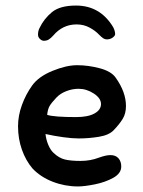

<svg xmlns="http://www.w3.org/2000/svg" viewBox="-20 -667 517 692"><path d="M395 -544Q395 -538 386 -531.5Q377 -525 365 -525Q358 -525 352 -529Q346 -533 336 -543Q324 -556 303 -567.5Q282 -579 256 -579Q206 -579 172 -539Q163 -529 155.5 -524.5Q148 -520 138 -520Q131 -520 124 -526.5Q117 -533 117 -542Q117 -555 122 -565Q138 -599 167 -623Q196 -647 254 -647Q341 -647 388 -569Q395 -555 395 -544ZM96 -359Q119 -391 169 -411.5Q219 -432 258 -432Q298 -432 339.5 -421Q381 -410 397 -387Q434 -335 434 -285Q434 -258 422.5 -239Q411 -220 390 -198Q373 -180 336.5 -174Q300 -168 264 -168Q241 -168 208 -172.5Q175 -177 144 -184Q146 -164 154 -145Q162 -126 173 -116Q193 -97 214.5 -92Q236 -87 270 -87Q306 -87 337 -99Q362 -108 378 -108Q397 -108 407 -96.5Q417 -85 417 -67Q417 -42 388 -26Q359 -10 321.5 -2.5Q284 5 261 5Q214 5 170 -12Q126 -29 97 -60Q73 -88 59 -127.5Q45 -167 45 -212Q45 -250 59 -288.5Q73 -327 96 -359ZM183 -315Q165 -296 158.5 -284.5Q152 -273 150 -253Q175 -245 254 -245Q297 -245 320.5 -258Q344 -271 344 -292Q344 -313 318 -330Q292 -347 263 -347Q241 -347 219 -338.5Q197 -330 183 -315Z"/></svg>

Font: Itim
Style: Regular
Weight: 400
Designer: Suppakit Chalermlarp
Version: Version 1.002g